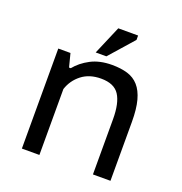

<svg xmlns="http://www.w3.org/2000/svg" viewBox="-129 -834 900 947"><g transform="rotate(20 320.5 -360.0)"><path d="M461 0V-290Q461 -374 434 -416Q407 -458 338 -458Q277 -458 236.5 -426.5Q196 -395 180 -346V0H88V-525H152L170 -455H179Q208 -491 254.5 -515.5Q301 -540 366 -540Q412 -540 447 -529.5Q482 -519 505.5 -492.5Q529 -466 541 -421.5Q553 -377 553 -309V0ZM332 -720H436V-697L324 -570H268Z"/></g></svg>

Font: PT Sans Caption
Style: Regular
Weight: 400
Designer: A.Korolkova, O.Umpeleva, V.Yefimov
Foundry: ParaType Ltd
Version: Version 2.004W OFL